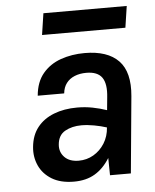

<svg xmlns="http://www.w3.org/2000/svg" viewBox="-50 -713 621 770"><g transform="rotate(-5 260.0 -328.0)"><path d="M217.5 13Q163.5 13 128.2 -8.5Q93 -30 77.2 -65Q61.5 -100 65.5 -140Q70 -187 94.8 -218.2Q119.5 -249.5 161 -265.8Q202.5 -282 255 -282Q287 -282 316.8 -276.2Q346.5 -270.5 374 -261L379 -312Q385 -366.5 367 -392Q349 -417.5 304 -417.5Q277.5 -417.5 256.8 -409Q236 -400.5 223.5 -384Q211 -367.5 208.5 -343H102Q107 -398.5 135.5 -432.2Q164 -466 208 -481.5Q252 -497 304 -497Q396 -497 440.5 -451Q485 -405 476 -308.5L447 0H363Q362.5 -17.5 362.5 -34.8Q362.5 -52 362 -69.5Q336.5 -28.5 301.5 -7.8Q266.5 13 217.5 13ZM243.5 -69Q276 -69 303 -84.8Q330 -100.5 347.5 -128.2Q365 -156 367.5 -192Q344.5 -199.5 317.2 -204.5Q290 -209.5 266 -209.5Q228 -209.5 200 -193.8Q172 -178 169 -140Q166.5 -110 186.5 -89.5Q206.5 -69 243.5 -69ZM153.5 -670.5H489L476 -584H140.5Z"/></g></svg>

Font: Karla SemiBold
Style: Italic
Weight: 600
Italic angle: -8°
Designer: Jonathan Pinhorn
Version: Version 2.004;gftools[0.9.33]